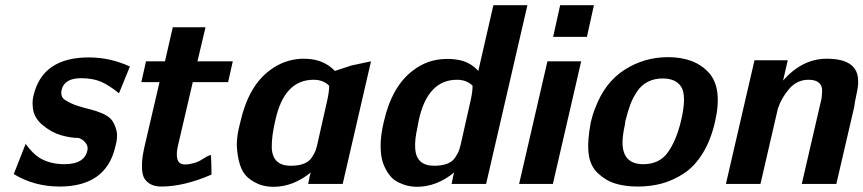

<svg xmlns="http://www.w3.org/2000/svg" viewBox="-20 -708 3323 739"><path d="M33 -38 79 -155Q78 -157 78 -155Q105 -118 131 -101Q172 -76 228 -76Q307 -76 317 -132Q319 -147 308.5 -159.5Q298 -172 283 -177Q252 -177 215 -187.5Q178 -198 143 -227.5Q108 -257 106 -298Q104 -322 109 -340Q143 -487 322 -487Q404 -487 480 -452L438 -349Q400 -380 368.5 -393.5Q337 -407 292 -407Q227 -407 217 -361Q211 -332 236 -320Q253 -309 279.5 -300.5Q306 -292 327.5 -287Q349 -282 372.5 -272Q396 -262 408 -248.5Q420 -235 427.5 -208.5Q435 -182 424 -144Q389 10 209 10Q112 10 33 -38Z M524 -392 542 -472H615L645 -603H771L740 -472H876L858 -392H722L667 -156Q657 -118 662.5 -96.5Q668 -75 692 -75Q711 -75 735 -83Q747 -87 765.5 -99Q784 -111 792 -111Q793 -99 793.5 -73.5Q794 -48 794 -36Q688 10 601 10Q574 10 557 -0.5Q540 -11 533.5 -25.5Q527 -40 526.5 -62.5Q526 -85 528.5 -102.5Q531 -120 536 -143L594 -392Z M905 -238Q936 -376 1018 -437Q1073 -479 1142 -482Q1167 -482 1179 -480Q1232 -473 1269 -435L1333 -456L1408 -472L1299 0H1166L1171 -23V-26L1176 -44Q1108 11 1033 11Q1010 11 989.5 5.5Q969 0 945 -16Q921 -32 909 -59.5Q897 -87 892.5 -131.5Q888 -176 905 -238ZM1040 -246Q1025 -183 1026 -139Q1029 -70 1099 -70Q1129 -70 1149.5 -78Q1170 -86 1180.5 -102.5Q1191 -119 1194 -127Q1197 -135 1201 -151Q1214 -208 1240 -324Q1247 -356 1247 -378Q1224 -401 1187 -401Q1074 -401 1040 -246Z M1457 -238Q1488 -376 1570 -437Q1624 -479 1693 -481Q1719 -482 1741 -478Q1788 -471 1821 -435L1879 -688H2010L1851 0H1718L1723 -23V-26L1728 -44Q1660 11 1585 11Q1567 11 1549.5 7Q1532 3 1512.5 -6.5Q1493 -16 1478.5 -35Q1464 -54 1454.5 -80Q1445 -106 1445 -147Q1445 -188 1457 -238ZM1592 -246Q1591 -242 1589.5 -233Q1588 -224 1587 -219Q1576 -171 1578 -139Q1581 -70 1651 -70Q1681 -70 1701.5 -78Q1722 -86 1732.5 -102.5Q1743 -119 1746 -127Q1749 -135 1753 -151Q1766 -208 1792 -324Q1799 -356 1799 -378Q1776 -401 1739 -401Q1626 -401 1592 -246Z M1978 0 2087 -472H2217L2108 0ZM2109 -566 2136 -688H2266L2239 -566Z M2254 -238Q2262 -271 2271 -292Q2308 -391 2384 -439.5Q2460 -488 2551 -488Q2654 -488 2708 -428.5Q2762 -369 2732 -239Q2716 -169 2685 -118.5Q2654 -68 2613 -41Q2572 -14 2528.5 -2Q2485 10 2435 10Q2386 10 2348.5 -1.5Q2311 -13 2281 -41.5Q2251 -70 2245.5 -117.5Q2240 -165 2254 -238ZM2387 -242Q2387 -240 2386 -235Q2385 -230 2385 -227Q2376 -186 2376 -160Q2376 -76 2456 -76Q2518 -76 2550.5 -121.5Q2583 -167 2601 -242Q2624 -338 2602 -374Q2581 -406 2531 -406Q2498 -406 2473 -393Q2448 -380 2431.5 -355Q2415 -330 2405.5 -304Q2396 -278 2387 -242Z M2774 0 2884 -476H3012L2994 -398Q3068 -482 3162 -482Q3283 -482 3283 -396Q3284 -378 3276.5 -344.5Q3269 -311 3268 -297L3199 0H3066L3140 -320Q3140 -322 3141 -324Q3142 -326 3142 -328Q3145 -352 3144 -367Q3138 -401 3092 -401Q3048 -401 3018 -366.5Q2988 -332 2974 -290L2907 0Z"/></svg>

Font: Coval
Style: ExtraBold Italic
Weight: 800
Foundry: Context Ltd
Version: Version 001.000